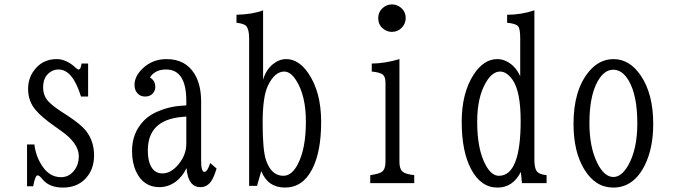

<svg xmlns="http://www.w3.org/2000/svg" viewBox="-20 -827 3040 867"><path d="M102.1 -174.8H135.3Q141.6 -119.1 172.9 -74.2Q205.6 -26.9 255.4 -26.9Q293 -26.9 316.4 -59.1Q335.9 -85.4 335.9 -121.6Q335.9 -180.2 254.9 -236.8L228 -255.9Q167 -298.8 141.1 -330.1Q106.9 -369.6 106.9 -425.8Q106.9 -473.6 134.3 -509.8Q171.9 -560.1 235.8 -560.1Q280.8 -560.1 322.8 -520Q330.1 -513.2 335.4 -513.2Q344.7 -513.2 348.1 -540H377.9V-391.1H345.7Q308.1 -513.2 244.6 -513.2Q212.9 -513.2 190.9 -486.8Q174.8 -467.3 174.8 -433.1Q174.8 -396 196.3 -371.6Q213.4 -351.6 256.8 -323.2L286.1 -304.2Q346.2 -264.6 368.7 -235.8Q404.8 -189 404.8 -125.5Q404.8 -57.6 361.8 -16.1Q324.2 20 264.2 20Q201.7 20 171.4 -18.1Q157.7 -35.2 149.9 -35.2Q138.7 -35.2 129.9 14.2H102.1Z M821.3 -351.1V-371.1Q821.3 -513.2 730 -513.2Q680.2 -513.2 657.2 -477.1Q681.2 -462.9 681.2 -434.6Q681.2 -421.9 674.8 -411.6Q662.1 -391.1 634.8 -391.1Q614.3 -391.1 601.1 -405.3Q587.4 -419.9 587.4 -443.4Q587.4 -482.9 624.5 -518.1Q668.5 -560.1 732.4 -560.1Q816.9 -560.1 857.9 -494.1Q888.2 -445.3 888.2 -368.2V-102.1Q888.2 -50.8 902.8 -50.8Q916.5 -50.8 929.2 -90.8L958 -65.9Q945.8 -25.9 933.1 -7.8Q914.1 18.1 885.3 18.1Q829.1 18.1 822.3 -67.9Q803.7 -29.3 773.9 -6.8Q739.7 18.1 699.7 18.1Q627.9 18.1 594.7 -52.2Q576.2 -91.8 576.2 -145Q576.2 -226.6 628.4 -280.8Q658.7 -313 713.4 -332Q753.9 -346.2 794.4 -349.1ZM821.3 -300.8 800.3 -298.8Q647.5 -284.7 647.5 -147.9Q647.5 -111.3 656.7 -86.9Q673.3 -43.9 713.4 -43.9Q752 -43.9 786.1 -85Q821.3 -127.4 821.3 -178.2Z M1105 12.2V-652.8Q1105 -691.4 1093.8 -707Q1084 -720.7 1047.9 -724.1V-760.3Q1121.1 -762.2 1168 -780.3V-466.8Q1180.7 -511.7 1212.9 -537.6Q1240.7 -560.1 1272.5 -560.1Q1328.6 -560.1 1372.1 -496.6Q1430.2 -412.1 1430.2 -276.4Q1430.2 -141.1 1389.6 -63Q1346.7 20 1267.1 20Q1189.9 20 1159.7 -54.2L1140.6 12.2ZM1263.2 -503.9Q1220.7 -503.9 1189.9 -440.4Q1166 -390.6 1166 -272.9Q1166 -148.4 1181.2 -104Q1205.1 -33.2 1259.8 -33.2Q1297.9 -33.2 1325.2 -86.4Q1361.3 -156.2 1361.3 -277.8Q1361.3 -396 1316.9 -464.8Q1292 -503.9 1263.2 -503.9Z M1750 -807.1Q1767.6 -807.1 1783.2 -797.4Q1812 -778.8 1812 -745.1Q1812 -720.7 1794.9 -702.6Q1776.9 -683.1 1750 -683.1Q1734.4 -683.1 1720.7 -690.4Q1688 -708.5 1688 -745.1Q1688 -773.4 1709.5 -792Q1727.1 -807.1 1750 -807.1ZM1651.9 0V-36.1Q1693.4 -42 1705.6 -51.8Q1720.7 -64.5 1720.7 -96.2V-453.1Q1720.7 -480.5 1708.5 -490.2Q1695.3 -500.5 1658.7 -503.9V-540Q1718.3 -540.5 1783.7 -560.1V-96.2Q1783.7 -64 1797.9 -51.8Q1811.5 -40.5 1850.6 -36.1V0Z M2336.9 0 2332 -50.8Q2295.9 20 2226.6 20Q2151.4 20 2107.4 -63Q2064.9 -143.1 2064.9 -276.9Q2064.9 -406.2 2118.2 -489.3Q2164.1 -560.1 2225.1 -560.1Q2264.2 -560.1 2296.9 -529.3Q2316.4 -510.7 2329.1 -482.9V-652.8Q2329.1 -697.3 2319.8 -708Q2309.6 -720.7 2270 -724.1V-760.3Q2333 -760.3 2393.1 -780.3V-105Q2393.1 -70.3 2402.8 -55.2Q2413.6 -39.1 2448.2 -36.1V0ZM2238.3 -503.9Q2203.6 -503.9 2175.3 -456.5Q2134.8 -389.6 2134.8 -276.9Q2134.8 -150.4 2174.3 -79.6Q2200.2 -33.2 2232.9 -33.2Q2331.1 -33.2 2331.1 -280.8Q2331.1 -413.1 2295.4 -465.3Q2268.6 -503.9 2238.3 -503.9Z M2750.5 -560.1Q2823.2 -560.1 2873.5 -485.8Q2929.7 -402.8 2929.7 -268.1Q2929.7 -158.7 2892.6 -83Q2842.3 20 2749 20Q2668.5 20 2618.2 -62.5Q2569.8 -141.6 2569.8 -268.1Q2569.8 -418.9 2638.2 -502.4Q2685.5 -560.1 2750.5 -560.1ZM2749.5 -512.2Q2708 -512.2 2678.7 -459.5Q2641.6 -393.1 2641.6 -271Q2641.6 -161.6 2677.7 -89.8Q2709 -27.8 2750 -27.8Q2785.6 -27.8 2815.4 -78.1Q2857.9 -150.9 2857.9 -270Q2857.9 -397.5 2818.4 -463.9Q2789.6 -512.2 2749.5 -512.2Z"/></svg>

Font: BIZ UDMincho
Style: Regular
Weight: 400
Monospace: yes
Designer: TypeBank Co., Ltd.
Foundry: Morisawa Inc.
Version: Version 1.06